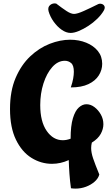

<svg xmlns="http://www.w3.org/2000/svg" viewBox="-20 -959 661 1131"><path d="M425 152Q418 152 411.5 151.5Q405 151 398 150Q392 107 389 64.5Q386 22 385 -16Q337 6 286 6Q222 6 165.5 -29Q109 -64 74 -136Q39 -208 39 -317Q39 -423 72 -500Q105 -577 158 -627Q211 -677 273 -701Q335 -725 393 -725Q445 -725 488 -707.5Q531 -690 556.5 -658.5Q582 -627 582 -583Q582 -547 562 -515Q542 -483 501 -463.5Q460 -444 397 -444Q407 -473 411 -496Q415 -519 415 -536Q415 -574 399 -587.5Q383 -601 362 -601Q321 -601 288 -564Q255 -527 236 -467.5Q217 -408 217 -340Q217 -243 255 -188Q293 -133 350 -133Q372 -133 396 -142V-143Q396 -218 409.5 -262.5Q423 -307 444.5 -326Q466 -345 489 -345Q514 -345 536.5 -328Q559 -311 574 -284.5Q589 -258 589 -227Q589 -199 573.5 -170.5Q558 -142 521 -119Q519 -111 518 -103Q517 -95 517 -87Q517 -60 528.5 -26Q540 8 565 69Q559 92 537.5 111Q516 130 486.5 141Q457 152 425 152ZM396 -765Q370 -765 343.5 -783.5Q317 -802 296 -831.5Q275 -861 266 -893Q260 -917 275.5 -929.5Q291 -942 311 -938Q346 -911 372 -894Q398 -877 416 -877Q435 -877 474 -894.5Q513 -912 559 -935Q569 -939 580 -935.5Q591 -932 595.5 -922Q600 -912 591 -896Q577 -872 553 -848.5Q529 -825 500.5 -806.5Q472 -788 444.5 -776.5Q417 -765 396 -765Z"/></svg>

Font: Agbalumo
Style: Regular
Weight: 400
Designer: Raphael Alegbeleye
Foundry: Sorkin Type Co.
Version: Version 1.000; ttfautohint (v1.8.4)